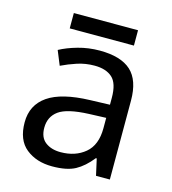

<svg xmlns="http://www.w3.org/2000/svg" viewBox="-104 -762 769 858"><g transform="rotate(15 280.5 -333.5)"><path d="M288 -545Q386 -545 433 -502Q480 -459 480 -365V0H416L399 -76H395Q360 -32 321.5 -11Q283 10 215 10Q142 10 94 -28.5Q46 -67 46 -149Q46 -229 109 -272.5Q172 -316 303 -320L394 -323V-355Q394 -422 365 -448Q336 -474 283 -474Q241 -474 203 -461.5Q165 -449 132 -433L105 -499Q140 -518 188 -531.5Q236 -545 288 -545ZM314 -259Q214 -255 175.5 -227Q137 -199 137 -148Q137 -103 164.5 -82Q192 -61 235 -61Q303 -61 348 -98.5Q393 -136 393 -214V-262ZM429 -677V-606H132V-677Z"/></g></svg>

Font: Noto Sans Deseret
Style: Regular
Weight: 400
Designer: Monotype Design Team
Foundry: Monotype Imaging Inc.
Version: Version 2.001; ttfautohint (v1.8.4.7-5d5b)